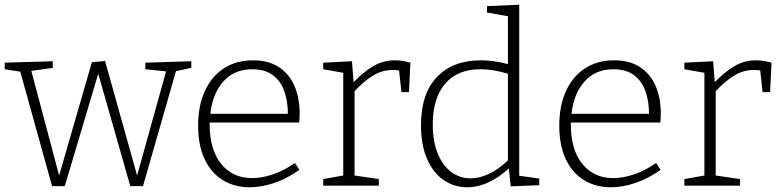

<svg xmlns="http://www.w3.org/2000/svg" viewBox="-25 -788 3310 815"><path d="M592 -522 787 -528V-500L722 -486L582 2H528L392 -475L250 2H196L61 -484L-5 -494V-522L199 -528V-500L108 -487L226 -43L365 -524L421 -529L557 -43L680 -485L592 -494Z M1035 7Q971 7 921.5 -23Q872 -53 844 -111.5Q816 -170 816 -255Q816 -339 844.5 -401.5Q873 -464 925.5 -498Q978 -532 1049 -532Q1115 -532 1159 -503Q1203 -474 1225 -423Q1247 -372 1247 -306Q1247 -298 1246.5 -289.5Q1246 -281 1245 -268H865Q865 -265 865 -261Q865 -152 914 -92Q963 -32 1045 -32Q1086 -32 1132.5 -47.5Q1179 -63 1227 -96L1246 -67Q1192 -29 1138 -11Q1084 7 1035 7ZM1046 -494Q969 -494 923 -442Q877 -390 868 -305H1197Q1197 -356 1182.5 -399Q1168 -442 1134.5 -468Q1101 -494 1046 -494Z M1347 0V-28L1432 -43V-479L1347 -494V-522L1469 -528L1476 -439Q1517 -482 1559 -507Q1601 -532 1651 -532Q1682 -532 1717 -522L1711 -397H1679L1669 -489Q1657 -491 1641 -491Q1597 -491 1557.5 -466.5Q1518 -442 1480 -401V-43L1583 -28V0Z M1959 7Q1903 7 1858.5 -23.5Q1814 -54 1788 -113Q1762 -172 1762 -256Q1762 -391 1830 -461.5Q1898 -532 2016 -532Q2043 -532 2071.5 -528Q2100 -524 2131 -516V-719L2042 -735V-762L2179 -768V-42L2264 -30V-2L2143 3L2135 -73Q2091 -33 2046.5 -13Q2002 7 1959 7ZM1973 -31Q2010 -31 2050.5 -50Q2091 -69 2131 -107V-475Q2069 -494 2014 -494Q1917 -494 1864.5 -432.5Q1812 -371 1812 -260Q1812 -188 1833 -136.5Q1854 -85 1890.5 -58Q1927 -31 1973 -31Z M2568 7Q2504 7 2454.5 -23Q2405 -53 2377 -111.5Q2349 -170 2349 -255Q2349 -339 2377.5 -401.5Q2406 -464 2458.5 -498Q2511 -532 2582 -532Q2648 -532 2692 -503Q2736 -474 2758 -423Q2780 -372 2780 -306Q2780 -298 2779.5 -289.5Q2779 -281 2778 -268H2398Q2398 -265 2398 -261Q2398 -152 2447 -92Q2496 -32 2578 -32Q2619 -32 2665.5 -47.5Q2712 -63 2760 -96L2779 -67Q2725 -29 2671 -11Q2617 7 2568 7ZM2579 -494Q2502 -494 2456 -442Q2410 -390 2401 -305H2730Q2730 -356 2715.5 -399Q2701 -442 2667.5 -468Q2634 -494 2579 -494Z M2880 0V-28L2965 -43V-479L2880 -494V-522L3002 -528L3009 -439Q3050 -482 3092 -507Q3134 -532 3184 -532Q3215 -532 3250 -522L3244 -397H3212L3202 -489Q3190 -491 3174 -491Q3130 -491 3090.5 -466.5Q3051 -442 3013 -401V-43L3116 -28V0Z"/></svg>

Font: Bitter Light
Style: Regular
Weight: 300
Designer: Sol Matas, and Bitter project Authors
Foundry: Sol Matas
Version: Version 2.001